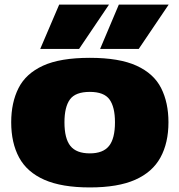

<svg xmlns="http://www.w3.org/2000/svg" viewBox="-20 -810 785 840"><path d="M29 -275Q29 -361 61 -424.5Q93 -488 168 -522.5Q243 -557 373 -557Q502 -557 577.5 -522.5Q653 -488 685 -424.5Q717 -361 717 -275Q717 -185 682 -121Q647 -57 571.5 -23.5Q496 10 373 10Q250 10 174 -23.5Q98 -57 63.5 -121Q29 -185 29 -275ZM262 -275Q262 -204 288 -171.5Q314 -139 373 -139Q431 -139 457 -171.5Q483 -204 483 -275Q483 -342 459 -375Q435 -408 373 -408Q310 -408 286 -375Q262 -342 262 -275ZM418 -596 500 -790H718L587 -596ZM156 -596 239 -790H457L326 -596Z"/></svg>

Font: Georama Extended ExtraBold
Style: Regular
Weight: 800
Width: 7
Designer: Jean-Baptiste Levee
Foundry: Production Type
Version: Version 1.000